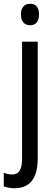

<svg xmlns="http://www.w3.org/2000/svg" viewBox="-46 -758 291 1018"><path d="M65 -681C65 -644 84 -624 114 -624C143 -624 161 -644 161 -681C161 -719 144 -738 114 -738C84 -738 65 -719 65 -681ZM32 240C114 239 154 187 154 81V-537H71V83C71 143 53 167 19 167C3 167 -11 164 -26 158V230C-10 236 8 240 32 240Z"/></svg>

Font: Noto Sans Malayalam Condensed
Style: Regular
Weight: 400
Width: 3
Designer: Jelle Bosma - Monotype Design Team
Foundry: Monotype Imaging Inc.
Version: Version 2.104